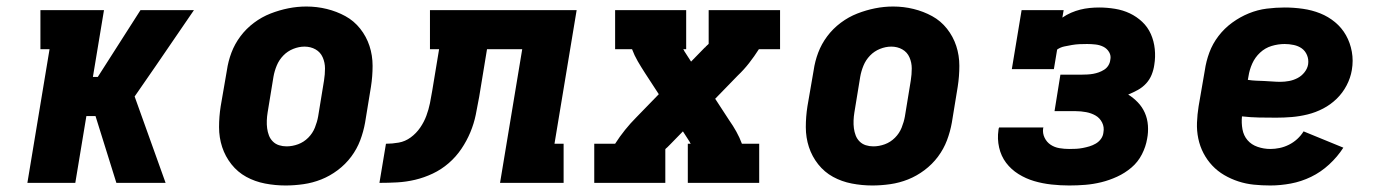

<svg xmlns="http://www.w3.org/2000/svg" viewBox="-20 -561 4240 589"><path d="M64 0 132 -410H104V-530H299L265 -325H280L411 -530H575L458 -359L393 -265L488 0H337L273 -205H245L211 0Z M856 8Q824 8 793 2Q762 -4 735.5 -18.5Q709 -33 690 -57Q671 -81 661.5 -110Q652 -139 652 -171Q652 -203 657 -235L676 -345Q680 -373 690 -399.5Q700 -426 717.5 -449.5Q735 -473 759 -491Q783 -509 810 -519.5Q837 -530 864.5 -535.5Q892 -541 920 -541Q952 -541 982.5 -533.5Q1013 -526 1039.5 -511.5Q1066 -497 1085 -473Q1104 -449 1113.5 -420Q1123 -391 1123 -359Q1123 -327 1118 -295L1100 -185Q1095 -157 1085 -130.5Q1075 -104 1057.5 -80.5Q1040 -57 1016 -39Q992 -21 965.5 -10.5Q939 0 911 4Q883 8 856 8ZM859 -112Q877 -112 894.5 -118.5Q912 -125 925.5 -138.5Q939 -152 946 -169.5Q953 -187 956 -204L974 -314Q977 -333 977 -351Q977 -369 970 -385Q963 -401 948 -409.5Q933 -418 914 -418Q897 -418 879.5 -411Q862 -404 849 -390.5Q836 -377 829 -360Q822 -343 819 -326L801 -216Q799 -204 798.5 -191.5Q798 -179 799.5 -167.5Q801 -156 805 -145.5Q809 -135 817 -127Q825 -119 836 -115.5Q847 -112 859 -112Z M1144 0 1164 -120Q1183 -120 1203 -123.5Q1223 -127 1240 -139.5Q1257 -152 1269 -169.5Q1281 -187 1288 -206Q1295 -225 1299 -244.5Q1303 -264 1306 -283L1327 -410H1299V-530H1749L1681 -120H1709V0H1514L1582 -410H1474L1450 -264Q1445 -236 1439.5 -209Q1434 -182 1423 -155.5Q1412 -129 1395.5 -104.5Q1379 -80 1356.5 -60.5Q1334 -41 1307.5 -28.5Q1281 -16 1253.5 -9.5Q1226 -3 1198.5 -1.5Q1171 0 1144 0Z M1803 0V-120H1867Q1881 -142 1897.5 -162.5Q1914 -183 1932 -201L2001 -272L1958 -338Q1947 -355 1936.5 -373Q1926 -391 1919 -410H1867V-530H2085V-410H2076Q2077 -409 2078 -407Q2079 -405 2080 -403L2100 -372L2139 -412Q2140 -413 2141 -414Q2142 -415 2143 -416Q2143 -416 2143.5 -416Q2144 -416 2144 -416Q2144 -417 2145 -418Q2146 -419 2147 -420H2148Q2148 -420 2148 -420Q2148 -420 2148 -420V-421Q2150 -423 2151.5 -424Q2153 -425 2154 -427V-530H2373V-410H2308Q2294 -388 2278 -367.5Q2262 -347 2243 -329L2174 -258L2217 -192Q2229 -175 2239 -157Q2249 -139 2256 -120H2309V0H2090V-120H2099Q2098 -121 2097 -123Q2096 -125 2095 -127L2075 -158L2036 -118Q2035 -117 2034 -116Q2033 -115 2032 -114Q2032 -114 2032 -114Q2032 -114 2032 -114Q2031 -113 2030 -112Q2029 -111 2028 -110Q2028 -110 2028 -110Q2028 -110 2028 -110L2027 -109Q2025 -107 2023.5 -106Q2022 -105 2021 -103V0Z M2656 8Q2624 8 2593 2Q2562 -4 2535.5 -18.5Q2509 -33 2490 -57Q2471 -81 2461.5 -110Q2452 -139 2452 -171Q2452 -203 2457 -235L2476 -345Q2480 -373 2490 -399.5Q2500 -426 2517.5 -449.5Q2535 -473 2559 -491Q2583 -509 2610 -519.5Q2637 -530 2664.5 -535.5Q2692 -541 2720 -541Q2752 -541 2782.5 -533.5Q2813 -526 2839.5 -511.5Q2866 -497 2885 -473Q2904 -449 2913.5 -420Q2923 -391 2923 -359Q2923 -327 2918 -295L2900 -185Q2895 -157 2885 -130.5Q2875 -104 2857.5 -80.5Q2840 -57 2816 -39Q2792 -21 2765.5 -10.5Q2739 0 2711 4Q2683 8 2656 8ZM2659 -112Q2677 -112 2694.5 -118.5Q2712 -125 2725.5 -138.5Q2739 -152 2746 -169.5Q2753 -187 2756 -204L2774 -314Q2777 -333 2777 -351Q2777 -369 2770 -385Q2763 -401 2748 -409.5Q2733 -418 2714 -418Q2697 -418 2679.5 -411Q2662 -404 2649 -390.5Q2636 -377 2629 -360Q2622 -343 2619 -326L2601 -216Q2599 -204 2598.5 -191.5Q2598 -179 2599.5 -167.5Q2601 -156 2605 -145.5Q2609 -135 2617 -127Q2625 -119 2636 -115.5Q2647 -112 2659 -112Z M3260 8Q3233 8 3205.5 5Q3178 2 3152.5 -5.5Q3127 -13 3104.5 -27Q3082 -41 3066.5 -61.5Q3051 -82 3045 -108.5Q3039 -135 3043 -162Q3043 -164 3043.5 -166Q3044 -168 3045 -170H3181Q3181 -169 3180.5 -168.5Q3180 -168 3180 -167Q3178 -152 3184.5 -138.5Q3191 -125 3203 -117Q3215 -109 3230 -106.5Q3245 -104 3260 -104Q3271 -104 3281 -104.5Q3291 -105 3301.5 -107Q3312 -109 3322 -112Q3332 -115 3341.5 -120.5Q3351 -126 3357.5 -135Q3364 -144 3365 -155Q3368 -171 3361 -185Q3354 -199 3341 -206.5Q3328 -214 3312 -217Q3296 -220 3280 -220H3215L3233 -332H3299Q3307 -332 3316 -332.5Q3325 -333 3333.5 -334.5Q3342 -336 3350.5 -339Q3359 -342 3367 -347Q3375 -352 3380 -360Q3385 -368 3386 -377Q3389 -390 3382.5 -401Q3376 -412 3365 -417.5Q3354 -423 3341 -424.5Q3328 -426 3315 -426Q3303 -426 3291.5 -425.5Q3280 -425 3268.5 -423Q3257 -421 3245 -418.5Q3233 -416 3223 -409L3213 -349H3084L3114 -530H3243L3239 -507Q3252 -516 3266 -522Q3280 -528 3294 -531.5Q3308 -535 3322.5 -536.5Q3337 -538 3352 -538Q3376 -538 3400.5 -534Q3425 -530 3446 -520Q3467 -510 3484 -494Q3501 -478 3510.5 -456.5Q3520 -435 3522.5 -410.5Q3525 -386 3521 -362Q3519 -347 3513 -332Q3507 -317 3496 -305Q3485 -293 3470.5 -285Q3456 -277 3441 -271Q3457 -261 3470.5 -247Q3484 -233 3492 -215Q3500 -197 3501.5 -176Q3503 -155 3499 -135Q3495 -111 3483 -87.5Q3471 -64 3451 -47Q3431 -30 3407 -19Q3383 -8 3358.5 -2Q3334 4 3309.5 6Q3285 8 3260 8Z M3877 8Q3851 8 3826.5 5.5Q3802 3 3779 -4.5Q3756 -12 3735.5 -24Q3715 -36 3699 -53Q3683 -70 3672 -91Q3661 -112 3656 -136Q3651 -160 3652 -185Q3653 -210 3657 -235L3676 -345Q3680 -373 3690 -400Q3700 -427 3718 -450.5Q3736 -474 3760 -491.5Q3784 -509 3811 -520Q3838 -531 3866 -534.5Q3894 -538 3921 -538Q3949 -538 3977 -534Q4005 -530 4030 -520Q4055 -510 4075.5 -493Q4096 -476 4109 -453Q4122 -430 4127 -402.5Q4132 -375 4127 -346Q4123 -322 4111 -299Q4099 -276 4080.5 -258Q4062 -240 4039 -228Q4016 -216 3991.5 -210Q3967 -204 3943 -202Q3919 -200 3895 -200Q3869 -200 3842.5 -200.5Q3816 -201 3790 -204Q3788 -184 3791.5 -164.5Q3795 -145 3807 -131Q3819 -117 3838 -110.5Q3857 -104 3877 -104Q3891 -104 3905.5 -107Q3920 -110 3934 -117Q3948 -124 3959.5 -134.5Q3971 -145 3979 -158L4101 -108Q4083 -80 4057.5 -56.5Q4032 -33 4002 -18.5Q3972 -4 3940 2Q3908 8 3877 8ZM3908 -310Q3921 -310 3934.5 -312.5Q3948 -315 3960.5 -321.5Q3973 -328 3982 -339.5Q3991 -351 3993 -364Q3995 -379 3989.5 -392Q3984 -405 3973.5 -412.5Q3963 -420 3949 -423Q3935 -426 3921 -426Q3901 -426 3881 -420Q3861 -414 3845.5 -399.5Q3830 -385 3821.5 -366Q3813 -347 3810 -327L3808 -316Q3821 -314 3833.5 -313.5Q3846 -313 3858.5 -312.5Q3871 -312 3883.5 -311Q3896 -310 3908 -310Z"/></svg>

Font: Iosevka Curly Slab HvEx
Style: Italic
Weight: 900
Width: 7
Italic angle: -9°
Monospace: yes
Designer: Belleve Invis
Foundry: Belleve Invis
Version: Version 11.1.0; ttfautohint (v1.8.3)